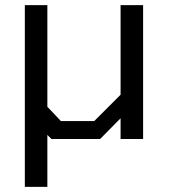

<svg xmlns="http://www.w3.org/2000/svg" viewBox="-20 -543 660 750"><path d="M77 187V-523H165V-126L218 -70H348L451 -173V-523H539V0H451V-81L371 0H181L165 -16V187Z"/></svg>

Font: Tomorrow
Style: Regular
Weight: 400
Designer: Tony de Marco, Monica Rizzolli
Foundry: Just in Type
Version: Version 2.002